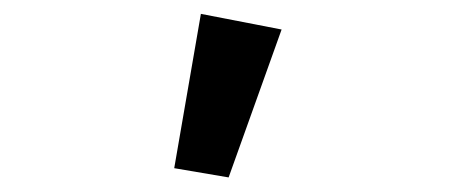

<svg xmlns="http://www.w3.org/2000/svg" viewBox="-20 -842 640 270"><path d="M262.5 -822.5 376 -800.5 301.5 -592.5 225 -605.5Z"/></svg>

Font: Fira Code Light Medium
Style: Regular
Weight: 500
Monospace: yes
Version: Version 5.002